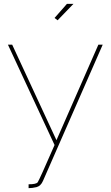

<svg xmlns="http://www.w3.org/2000/svg" viewBox="-20 -750 576 993"><path d="M277.8 -645 262.2 -657.2 326.2 -730H359.9ZM127.9 203.1Q167 203.1 174.8 192.9Q182.6 182.6 262.2 0L21 -519H43L272 -24.9L488.8 -519H511.2L202.1 186Q190.9 211.9 168.9 217.8Q146.5 223.1 127.9 223.1Z"/></svg>

Font: Rawline Thin
Style: Regular
Weight: 250
Designer: Matt McInerney, Pablo Impallari, Rodrigo Fuenzalida
Foundry: Matt McInerney, Pablo Impallari, Rodrigo Fuenzalida
Version: Version 4.020;PS 004.020;hotconv 1.0.88;makeotf.lib2.5.64775